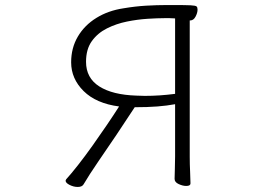

<svg xmlns="http://www.w3.org/2000/svg" viewBox="-20 -727 1040 761"><path d="M674 -314Q642 -308 603.5 -305Q565 -302 514 -302Q480 -250 441.5 -192.5Q403 -135 369 -86Q353 -63 337 -38Q321 -13 311 4Q305 14 288 14Q272 14 256 6Q240 -2 240 -11Q240 -12 242 -16Q262 -38 289.5 -73Q317 -108 346.5 -149.5Q376 -191 403.5 -231.5Q431 -272 452 -305Q361 -317 311.5 -366Q262 -415 262 -480Q262 -537 288.5 -582Q315 -627 362 -656Q409 -685 469 -694Q516 -702 559 -704.5Q602 -707 641 -707H669Q716 -707 735.5 -706Q755 -705 759 -701.5Q763 -698 763 -689Q763 -676 755 -661Q747 -646 734 -646H732V-106Q732 -75 733.5 -46Q735 -17 735 0Q735 10 718 10Q704 10 688 2.5Q672 -5 672 -18Q672 -30 673 -55.5Q674 -81 674 -107ZM674 -654Q664 -655 653 -655Q642 -655 631 -655Q604 -655 564.5 -652.5Q525 -650 483 -641.5Q441 -633 404 -614.5Q367 -596 344 -564Q321 -532 321 -482Q321 -418 373.5 -384.5Q426 -351 521 -348Q529 -348 537.5 -347.5Q546 -347 554 -347Q584 -347 613.5 -349Q643 -351 674 -355Z"/></svg>

Font: Moon Stars Kai T Light
Style: Regular
Weight: 300
Designer: GuiWonder
Version: Version 1.101